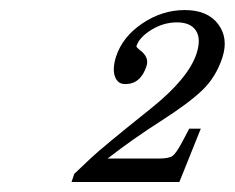

<svg xmlns="http://www.w3.org/2000/svg" viewBox="-20 -598 465 380"><path d="M270 -467.3Q258.3 -431.2 227.5 -431.6Q212.9 -431.6 207.5 -446.5Q202.1 -461.4 209.5 -485.4Q222.2 -524.9 261.5 -551.5Q300.8 -578.1 345.7 -578.1Q390.6 -578.1 411.6 -550.5Q432.6 -522.9 420.2 -484.4Q407.7 -445.8 380.6 -419.7Q353.5 -393.6 298.3 -358.4Q243.2 -323.2 192.9 -284.2H293.9Q314 -284.2 321.3 -289.3Q328.6 -294.4 340.3 -316.4L354.5 -343.3H377.4L335 -237.8H121.6L127 -253.9Q137.7 -264.2 159.7 -284.9Q181.6 -305.7 279.3 -383.8Q353 -442.9 369.1 -492.2Q378.4 -521.5 367.7 -537.6Q356.9 -553.7 330.3 -553.7Q303.7 -553.7 279.8 -539.1Q255.9 -524.4 250 -506.8Q249.5 -504.9 255.9 -499.5Q275.9 -485.4 270 -467.3Z"/></svg>

Font: RIT Rachana
Style: Italic
Weight: 400
Designer: Hussain KH
Version: 1.5.2